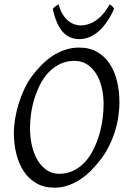

<svg xmlns="http://www.w3.org/2000/svg" viewBox="-20 -849 585 884"><path d="M457 -369.1Q457 -410.2 448.2 -446.5Q439.5 -482.9 422.4 -510Q405.3 -537.1 380.4 -553Q355.5 -568.8 323.2 -568.8Q286.1 -568.8 256.6 -554.4Q227.1 -540 204.1 -516.1Q181.2 -492.2 165 -460.4Q148.9 -428.7 138.4 -394.5Q127.9 -360.4 123 -325.4Q118.2 -290.5 118.2 -259.8Q118.2 -214.4 127.7 -175.5Q137.2 -136.7 154.8 -108.6Q172.4 -80.6 197 -64.7Q221.7 -48.8 252 -48.8Q289.6 -48.8 319.6 -64Q349.6 -79.1 372.3 -104.2Q395 -129.4 411.1 -162.4Q427.2 -195.3 437.5 -231Q447.8 -266.6 452.4 -302.2Q457 -337.9 457 -369.1ZM529.8 -377.9Q529.8 -343.3 524.2 -307.6Q518.6 -272 507.1 -237.3Q495.6 -202.6 478.8 -170.2Q461.9 -137.7 439.9 -109.9Q419.4 -83.5 396.2 -60.8Q373 -38.1 346.9 -21.2Q320.8 -4.4 291.7 5.4Q262.7 15.1 230 15.1Q183.1 15.1 148.2 -4.9Q113.3 -24.9 90.1 -59.3Q66.9 -93.8 55.4 -139.6Q43.9 -185.5 43.9 -236.8Q43.9 -267.6 49.6 -302Q55.2 -336.4 65.7 -370.8Q76.2 -405.3 91.3 -437.7Q106.4 -470.2 126 -497.1Q146.5 -524.4 170.2 -548.6Q193.8 -572.8 220.9 -590.8Q248 -608.9 278.8 -619.4Q309.6 -629.9 344.2 -629.9Q392.1 -629.9 427.2 -609.9Q462.4 -589.8 485.1 -555.4Q507.8 -521 518.8 -475.1Q529.8 -429.2 529.8 -377.9ZM505.4 -808.1Q487.3 -768.6 467.5 -741.9Q447.8 -715.3 427.2 -699.2Q406.7 -683.1 386.2 -676Q365.7 -668.9 346.2 -668.9Q324.7 -668.9 305.9 -676Q287.1 -683.1 271.5 -699.5Q255.9 -715.8 243.7 -742.4Q231.4 -769 223.1 -808.1Q230 -816.4 236.3 -820.8Q242.7 -825.2 250 -829.1Q256.8 -802.2 268.3 -783.7Q279.8 -765.1 293.7 -753.7Q307.6 -742.2 322.8 -737.1Q337.9 -731.9 352.1 -731.9Q367.2 -731.9 384.8 -737.1Q402.3 -742.2 419.7 -753.7Q437 -765.1 453.6 -783.7Q470.2 -802.2 484.4 -829.1Q491.2 -825.2 495.8 -821.3Q500.5 -817.4 505.4 -808.1Z"/></svg>

Font: Gentium
Style: Italic
Weight: 400
Italic angle: -7°
Designer: J. Victor Gaultney
Version: Version 1.02; 2005; OFL release